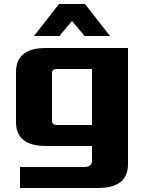

<svg xmlns="http://www.w3.org/2000/svg" viewBox="-20 -730 720 960"><path d="M60 -120V-370Q60 -490 210 -490H620V90Q620 210 470 210H80V105H400Q440 105 440 73V0H210Q60 0 60 -120ZM240 -125Q240 -105 265 -105H440V-385H265Q240 -385 240 -365ZM150 -550 275 -710H405L530 -550H403L340 -625L277 -550Z"/></svg>

Font: Xolonium
Style: Bold
Weight: 700
Designer: Severin Meyer
Version: Version 4.2